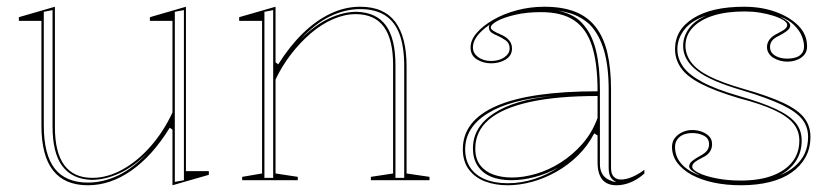

<svg xmlns="http://www.w3.org/2000/svg" viewBox="-20 -535 2482 570"><path d="M241 15Q172 15 137.5 -29Q103 -73 103 -162V-473H36V-484L143 -515V-158Q143 -82 171 -44.5Q199 -7 254 -7Q299 -7 344 -32Q389 -57 427.5 -101Q466 -145 492 -201V-473H425V-484L532 -515V-27H600V-16L492 15V-150L484 -156Q433 -73 370.5 -29Q308 15 241 15ZM526 -505 499 -500V5L526 0ZM136 -505 110 -500V-163Q110 -76 142.5 -34.5Q175 7 241 7Q286 7 330.5 -14Q375 -35 419 -82Q377 -40 334.5 -20.5Q292 -1 252 -1Q194 -3 165 -42Q136 -81 136 -159Z M1255 -10V0H1081V-10L1147 -20V-342Q1147 -418 1119.5 -455.5Q1092 -493 1036 -493Q1003 -493 968.5 -478Q934 -463 902.5 -436Q871 -409 844 -374Q817 -339 798 -299V-20L864 -10V0H699V-10L758 -20V-473H690V-484L798 -515V-350L806 -344Q840 -398 879 -436Q918 -474 961 -494.5Q1004 -515 1049 -515Q1085 -515 1111 -503.5Q1137 -492 1153.5 -470Q1170 -448 1178.5 -415Q1187 -382 1187 -338V-20ZM765 -7H791V-505L765 -500ZM1154 -7H1180V-338Q1180 -396 1166 -433.5Q1152 -471 1123 -489.5Q1094 -508 1049 -508Q1005 -508 960 -486.5Q915 -465 872 -418Q914 -460 956.5 -480Q999 -500 1039 -500Q1098 -498 1126 -459Q1154 -420 1154 -342Z M1596 -515Q1649 -515 1686.5 -500.5Q1724 -486 1748 -455.5Q1772 -425 1783 -378.5Q1794 -332 1794 -269V-36Q1794 -18 1802.5 -10Q1811 -2 1823 -2Q1839 -2 1857.5 -10Q1876 -18 1893 -31V-20Q1881 -9 1867 -1Q1853 7 1838.5 11Q1824 15 1810 15Q1782 15 1768 -2Q1754 -19 1754 -54Q1754 -84 1754 -97.5Q1754 -111 1754 -118Q1754 -125 1754 -133L1744 -139Q1725 -102 1696 -73.5Q1667 -45 1631.5 -25Q1596 -5 1559 5Q1522 15 1487 15Q1451 15 1421 4Q1391 -7 1372.5 -31Q1354 -55 1354 -92Q1354 -177 1454 -220.5Q1554 -264 1754 -264Q1754 -347 1737.5 -398.5Q1721 -450 1684.5 -474.5Q1648 -499 1586 -499Q1543 -499 1509 -491Q1475 -483 1456 -472.5Q1437 -462 1437 -453Q1437 -449 1444 -444Q1451 -439 1470 -431Q1500 -417 1500 -391Q1500 -370 1481.5 -358.5Q1463 -347 1438 -347Q1415 -347 1396 -358.5Q1377 -370 1377 -394Q1377 -416 1395 -437Q1413 -458 1444 -476Q1475 -494 1514.5 -504.5Q1554 -515 1596 -515ZM1754 -250Q1633 -250 1552 -232Q1471 -214 1431 -179.5Q1391 -145 1391 -94Q1391 -63 1406 -44Q1421 -25 1445.5 -16.5Q1470 -8 1500 -8Q1534 -8 1571.5 -19Q1609 -30 1644.5 -52.5Q1680 -75 1709 -108Q1738 -141 1754 -185ZM1487 9Q1527 9 1566 -3.5Q1605 -16 1638 -38Q1604 -19 1567.5 -9.5Q1531 0 1499 0Q1462 0 1436.5 -11Q1411 -22 1397.5 -43.5Q1384 -65 1384 -94Q1384 -158 1446 -198.5Q1508 -239 1620 -250Q1495 -240 1428 -198.5Q1361 -157 1361 -92Q1361 -60 1376 -37.5Q1391 -15 1419.5 -3Q1448 9 1487 9ZM1636 -504Q1661 -498 1681 -487.5Q1701 -477 1716 -457Q1739 -429 1750 -382Q1761 -335 1761 -269V-48Q1761 -35 1765 -25Q1769 -15 1776.5 -8.5Q1784 -2 1793 1Q1797 3 1801 4Q1805 5 1810 6Q1797 -1 1792 -10.5Q1787 -20 1787 -37V-269Q1787 -338 1773 -385.5Q1759 -433 1731 -462Q1718 -474 1703 -482.5Q1688 -491 1671 -496Q1654 -501 1636 -504ZM1438 -354Q1462 -354 1477.5 -365Q1493 -376 1493 -391Q1493 -407 1481.5 -415Q1470 -423 1457 -429Q1449 -432 1441 -437Q1433 -442 1432 -450Q1430 -456 1434 -462Q1419 -452 1407.5 -440.5Q1396 -429 1390 -417.5Q1384 -406 1384 -394Q1384 -377 1399.5 -365.5Q1415 -354 1438 -354Z M2180 15Q2136 15 2098.5 7Q2061 -1 2033.5 -16Q2006 -31 1990.5 -52Q1975 -73 1975 -99Q1975 -115 1984 -126Q1993 -137 2006.5 -143Q2020 -149 2035 -149Q2050 -149 2063.5 -144Q2077 -139 2085.5 -130Q2094 -121 2094 -107Q2094 -94 2087 -84Q2080 -74 2067 -68Q2049 -59 2042 -53Q2035 -47 2035 -40Q2035 -31 2054.5 -21.5Q2074 -12 2107 -5.5Q2140 1 2179 1Q2233 1 2271.5 -13Q2310 -27 2331.5 -53.5Q2353 -80 2353 -118Q2353 -146 2336 -167.5Q2319 -189 2280 -207.5Q2241 -226 2172 -244Q2102 -265 2060.5 -286.5Q2019 -308 2001.5 -333.5Q1984 -359 1984 -389Q1984 -447 2038.5 -481Q2093 -515 2189 -515Q2240 -515 2282 -500Q2324 -485 2350 -459Q2376 -433 2376 -397Q2376 -382 2367.5 -372Q2359 -362 2345.5 -357Q2332 -352 2317 -352Q2306 -352 2295.5 -355Q2285 -358 2276.5 -363Q2268 -368 2262.5 -376.5Q2257 -385 2257 -395Q2257 -421 2289 -436Q2305 -444 2311 -449.5Q2317 -455 2317 -461Q2317 -468 2306 -475Q2295 -482 2276.5 -488Q2258 -494 2236 -497.5Q2214 -501 2191 -501Q2136 -501 2097 -488.5Q2058 -476 2036.5 -453Q2015 -430 2015 -399Q2015 -373 2032 -350Q2049 -327 2087 -308Q2125 -289 2188 -271Q2262 -250 2305.5 -229.5Q2349 -209 2367.5 -185Q2386 -161 2386 -129Q2386 -94 2371 -67.5Q2356 -41 2329.5 -22.5Q2303 -4 2265 5.5Q2227 15 2180 15ZM2058 -14Q2041 -23 2033.5 -29Q2026 -35 2026 -41Q2026 -50 2035.5 -57.5Q2045 -65 2058 -72Q2073 -80 2079 -88Q2085 -96 2085 -107Q2085 -124 2070 -132Q2055 -140 2035 -140Q2021 -140 2009.5 -135.5Q1998 -131 1991 -121.5Q1984 -112 1984 -99Q1984 -70 2003 -48.5Q2022 -27 2058 -14ZM2294 -14Q2321 -25 2340 -41.5Q2359 -58 2369 -79.5Q2379 -101 2379 -129Q2379 -159 2361 -181.5Q2343 -204 2301 -224Q2259 -244 2186 -266Q2138 -280 2104 -294.5Q2070 -309 2049 -325.5Q2028 -342 2018 -360Q2008 -378 2008 -399Q2008 -426 2025 -450Q2042 -474 2078 -489Q2034 -475 2012.5 -448Q1991 -421 1991 -389Q1991 -361 2008 -337Q2025 -313 2065 -291.5Q2105 -270 2174 -250Q2241 -231 2282 -212Q2323 -193 2341.5 -171Q2360 -149 2360 -118Q2360 -83 2342.5 -56.5Q2325 -30 2294 -14ZM2317 -361Q2331 -361 2342.5 -364.5Q2354 -368 2360.5 -376.5Q2367 -385 2367 -397Q2367 -411 2360.5 -427.5Q2354 -444 2338 -460Q2322 -476 2295 -486Q2312 -477 2319 -471Q2326 -465 2326 -459Q2326 -451 2316.5 -443.5Q2307 -436 2293 -429Q2278 -422 2272 -414Q2266 -406 2266 -395Q2266 -384 2273 -376.5Q2280 -369 2291.5 -365Q2303 -361 2317 -361Z"/></svg>

Font: Kalnia Glaze Thin ExtraLight
Style: Regular
Weight: 250
Version: Version 1.110